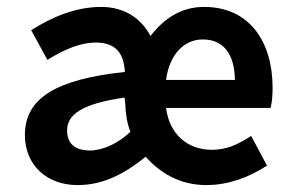

<svg xmlns="http://www.w3.org/2000/svg" viewBox="-20 -523 845 555"><path d="M357 -142C321 -108 277 -88 240 -88C200 -88 174 -105 174 -146C174 -191 215 -223 340 -241L342 -224C343 -196 347 -166 357 -142ZM122 -353C165 -379 211 -400 257 -400C320 -400 338 -363 341 -315C142 -294 52 -239 52 -133C52 -46 115 12 204 12C270 12 331 -13 401 -70C441 -25 498 12 576 12C641 12 700 -11 748 -42L752 -44L706 -130L701 -127C665 -104 634 -90 592 -90C524 -90 470 -133 460 -211H762L763 -215C766 -227 768 -247 768 -269C768 -404 700 -503 570 -503C506 -503 456 -472 415 -419C388 -470 340 -503 272 -503C197 -503 128 -472 74 -438L70 -436L117 -350ZM566 -409C626 -409 658 -367 659 -292H460C470 -367 513 -409 566 -409Z"/></svg>

Font: Falling Sky
Style: Med
Weight: 500
Designer: Paul D. Hunt
Foundry: Adobe Systems Incorporated
Version: Version 1.02